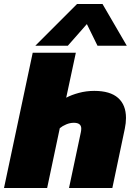

<svg xmlns="http://www.w3.org/2000/svg" viewBox="-37 -937 672 957"><path d="M139 -709 347 -917H474L595 -709H449L396 -817L301 -709ZM-17 0 126 -674H341L293 -450Q319 -464 356 -474Q393 -484 433 -484Q512 -484 551.5 -449Q591 -414 591 -349Q591 -324 585 -295L523 0H307L366 -278Q367 -283 367.5 -287.5Q368 -292 368 -296Q368 -325 331 -325Q312 -325 293 -317Q274 -309 261 -298L198 0Z"/></svg>

Font: Kanit ExtraBold
Style: Italic
Weight: 800
Italic angle: -12°
Designer: Katatrad Team
Foundry: CadsonDemak
Version: Version 2.000; ttfautohint (v1.8.3)